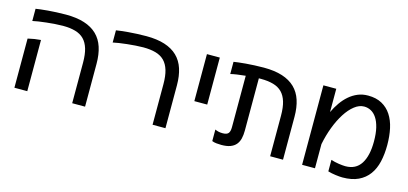

<svg xmlns="http://www.w3.org/2000/svg" viewBox="-52 -864 2573 1210"><g transform="rotate(15 1234.0 -258.5)"><path d="M260.7 -456.1Q238.8 -456.1 210.9 -454.1Q183.1 -452.1 155.8 -449.2Q128.4 -446.3 104.2 -442.6Q80.1 -439 65.9 -435.5V-515.1Q76.7 -517.1 97.2 -519.5Q117.7 -522 143.8 -524.2Q169.9 -526.4 200 -527.8Q230 -529.3 260.7 -529.3Q331.1 -529.3 381.3 -513.2Q431.6 -497.1 464.1 -465.6Q496.6 -434.1 511.7 -387.5Q526.9 -340.8 526.9 -279.8V0H442.9V-264.6Q442.9 -318.4 431.9 -355Q420.9 -391.6 398.7 -414.1Q376.5 -436.5 342 -446.3Q307.6 -456.1 260.7 -456.1ZM149.9 0H65.9V-320.8Q88.9 -326.2 108.6 -329.3Q128.4 -332.5 149.9 -334Z M785.2 -456.1Q763.2 -456.1 735.4 -454.1Q707.5 -452.1 680.2 -449.2Q652.8 -446.3 628.7 -442.6Q604.5 -439 590.3 -435.5V-515.1Q601.1 -517.1 621.6 -519.5Q642.1 -522 668.2 -524.2Q694.3 -526.4 724.4 -527.8Q754.4 -529.3 785.2 -529.3Q855.5 -529.3 905.8 -513.2Q956.1 -497.1 988.5 -465.6Q1021 -434.1 1036.1 -387.5Q1051.3 -340.8 1051.3 -279.8V0H967.3V-264.6Q967.3 -318.4 956.3 -355Q945.3 -391.6 923.1 -414.1Q900.9 -436.5 866.5 -446.3Q832 -456.1 785.2 -456.1Z M1267.1 -518.6V-211.9H1183.1V-518.6Z M1357.4 -73.2Q1368.7 -67.9 1380.6 -65.2Q1392.6 -62.5 1407.7 -62.5Q1433.6 -62.5 1444.1 -74.2Q1454.6 -85.9 1454.6 -115.2V-450.2Q1424.8 -447.3 1398.7 -443.4Q1372.6 -439.5 1357.4 -435.5V-515.1Q1368.2 -517.1 1388.7 -519.5Q1409.2 -522 1435.3 -524.2Q1461.4 -526.4 1491.5 -527.8Q1521.5 -529.3 1552.2 -529.3Q1622.6 -529.3 1672.9 -513.2Q1723.1 -497.1 1755.6 -465.6Q1788.1 -434.1 1803.2 -387.5Q1818.4 -340.8 1818.4 -279.8V0H1734.4V-264.6Q1734.4 -318.4 1723.4 -355Q1712.4 -391.6 1690.2 -414.1Q1668 -436.5 1633.5 -446.3Q1599.1 -456.1 1552.2 -456.1H1538.6V-115.2Q1538.6 -85.9 1533 -62.7Q1527.3 -39.6 1513.7 -23.2Q1500 -6.8 1476.8 2Q1453.6 10.7 1418.5 10.7Q1402.8 10.7 1386.5 9Q1370.1 7.3 1357.4 2Z M2026.9 -518.6V-366.7Q2043 -400.9 2063.7 -430.4Q2084.5 -460 2109.9 -481.9Q2135.3 -503.9 2165.8 -516.6Q2196.3 -529.3 2232.9 -529.3Q2285.6 -529.3 2323 -508.8Q2360.4 -488.3 2384 -452.1Q2407.7 -416 2418.5 -366.5Q2429.2 -316.9 2429.2 -258.8Q2429.2 -199.2 2417.7 -149.7Q2406.2 -100.1 2380.1 -64.5Q2354 -28.8 2312 -8.8Q2270 11.2 2208.5 11.2Q2200.7 11.2 2189 10.3Q2177.2 9.3 2164.1 7.6Q2150.9 5.9 2137.5 3.2Q2124 0.5 2113.3 -2.9V-78.1Q2124.5 -74.2 2138.2 -71Q2151.9 -67.9 2165 -65.9Q2178.2 -64 2189.5 -63Q2200.7 -62 2208 -62Q2275.9 -62 2309.1 -113.5Q2342.3 -165 2342.3 -258.8Q2342.3 -311 2333.3 -348.4Q2324.2 -385.7 2308.3 -409.7Q2292.5 -433.6 2271.5 -444.8Q2250.5 -456.1 2226.6 -456.1Q2194.3 -456.1 2163.3 -431.6Q2132.3 -407.2 2106 -366Q2079.6 -324.7 2059.1 -270.8Q2038.6 -216.8 2026.9 -157.7V0H1942.9V-518.6Z"/></g></svg>

Font: Arian AMU
Style: Regular
Weight: 400
Designer: Ruben Hakobyan (Tarumian)
Foundry: Ruben Hakobyan (Tarumian)
Version: Version 4.003